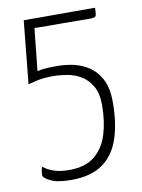

<svg xmlns="http://www.w3.org/2000/svg" viewBox="-81 -656 599 812"><g transform="rotate(-10 219.0 -250.0)"><path d="M159 100Q100 100 70.5 85Q41 70 41 60Q41 49 42.5 40.5Q44 32 47 23Q66 39 93 48Q120 57 158 57Q228 57 268 24Q308 -9 325 -65Q342 -121 342 -190Q342 -240 324 -271Q306 -302 278.5 -318.5Q251 -335 218.5 -340.5Q186 -346 158 -346Q116 -346 86 -338.5Q56 -331 51 -330L78 -600H384Q384 -582 382.5 -572.5Q381 -563 375 -560.5Q369 -558 357 -558Q354 -558 335.5 -558Q317 -558 290 -558.5Q263 -559 233 -559Q203 -559 176.5 -559Q150 -559 133.5 -559.5Q117 -560 117 -560L98 -378Q100 -379 117.5 -382Q135 -385 173 -385Q204 -386 241 -380Q278 -374 311.5 -354.5Q345 -335 367 -296.5Q389 -258 389 -194Q389 -106 367.5 -39.5Q346 27 295.5 63.5Q245 100 159 100Z"/></g></svg>

Font: Yanone Kaffeesatz ExtraLight Light
Style: Regular
Weight: 300
Version: Version 2.003